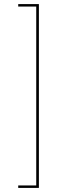

<svg xmlns="http://www.w3.org/2000/svg" viewBox="-20 -814 296 938"><path d="M170 104H69V92H157V-782H69V-794H170Z"/></svg>

Font: Fira Sans Compressed Hair
Style: Regular
Weight: 100
Width: 1
Designer: bBox Type GmbH & Carrois Corporate GbR & Edenspiekermann AG
Foundry: bBox Type GmbH & Carrois Corporate GbR & Edenspiekermann AG
Version: Version 4.301